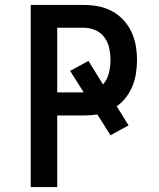

<svg xmlns="http://www.w3.org/2000/svg" viewBox="-20 -755 640 775"><path d="M104 0V-735H319Q348 -735 377 -729.5Q406 -724 432 -710Q458 -696 478 -674.5Q498 -653 510.5 -626.5Q523 -600 528 -571Q533 -542 533 -512Q533 -486 529 -459.5Q525 -433 515 -408.5Q505 -384 489 -362.5Q473 -341 451 -326L499 -249L426 -209L373 -293Q360 -291 346.5 -290Q333 -289 319 -289H211V0ZM211 -382H318L263 -469L337 -509L396 -414Q413 -434 419.5 -460Q426 -486 426 -512Q426 -536 421 -560Q416 -584 402 -603.5Q388 -623 365.5 -633Q343 -643 319 -643H211Z"/></svg>

Font: Iosevka SS04 Semibold Extended
Style: Regular
Weight: 600
Width: 7
Monospace: yes
Designer: Belleve Invis
Foundry: Belleve Invis
Version: Version 19.0.0; ttfautohint (v1.8.4)